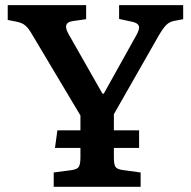

<svg xmlns="http://www.w3.org/2000/svg" viewBox="-20 -720 736 740"><path d="M187 0V-55.2L258.8 -64.9Q278.8 -67.9 284.4 -78.4Q290 -88.9 290 -113.8V-149.9H191.9L201.2 -217.8H290V-274.9L105 -585Q90.3 -610.8 78.1 -621.3Q65.9 -631.8 44.9 -636.2L9.8 -643.1V-700.2H312V-646L263.2 -639.2Q218.3 -634.3 244.1 -588.9L375 -358.9H379.9L505.9 -585Q519.5 -609.4 514.9 -620.6Q510.3 -631.8 488.8 -636.2L439 -647V-700.2H686V-646L649.9 -639.2Q632.8 -635.7 620.6 -623.5Q608.4 -611.3 591.8 -583L418.9 -279.8V-217.8H516.1V-149.9H418.9V-111.8Q418.9 -86.9 424.8 -77.4Q430.7 -67.9 451.2 -64.9L522 -55.2V0Z"/></svg>

Font: Literata Book SemiBold
Style: Regular
Weight: 600
Designer: Latin by Veronika Burian and Jose Scaglione. Greek by Irene Vlachou. Cyrillic by Vera Evstafieva
Foundry: TypeTogether
Version: Version 2.003;PS 002.003;hotconv 1.0.88;makeotf.lib2.5.64775